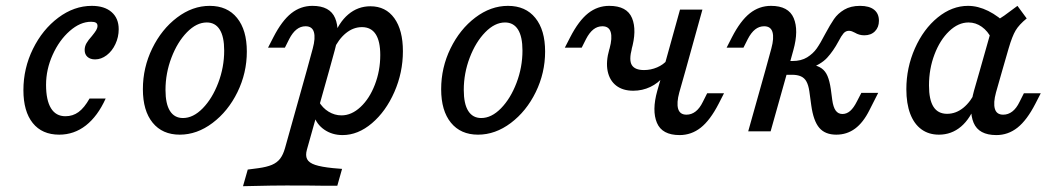

<svg xmlns="http://www.w3.org/2000/svg" viewBox="-20 -446 3567 652"><path d="M59.5 -139.9Q59.5 -214 91.9 -279.9Q124.3 -345.8 178 -386Q231.7 -426.1 291.7 -426.1Q334.8 -426.1 358.9 -405Q383.1 -383.9 383.1 -346.7Q383.1 -320.1 371.9 -296.3Q360.8 -272.5 342.2 -258.4Q323.6 -244.3 303 -244.3Q286.5 -244.3 277 -252.9Q267.5 -261.4 267.5 -276.2Q267.5 -288.5 273.7 -299.3Q279.9 -310.1 292.2 -323.7Q302.1 -335.8 306.6 -343.3Q311.1 -350.9 311.1 -358.2Q311.1 -365.6 305.8 -368.8Q300.6 -372.1 289.3 -372.1Q252.4 -372.1 216.8 -340.8Q181.2 -309.6 158.8 -259.9Q136.4 -210.2 136.4 -157.9Q136.4 -105.8 153.1 -78.5Q169.7 -51.3 202.2 -51.3Q227.3 -51.3 246.7 -65.5Q266.2 -79.7 284 -111.3H338.8Q311.7 -51.4 271.6 -20Q231.5 11.3 181.1 11.3Q122.9 11.3 91.2 -28.2Q59.5 -67.7 59.5 -139.9Z M465.2 -143Q465.2 -216.5 497 -281.6Q528.8 -346.7 581.2 -386.4Q633.6 -426.1 692.1 -426.1Q751.9 -426.1 785 -385.1Q818.2 -344.2 818.2 -271Q818.2 -198.3 786.4 -133.2Q754.5 -68.1 701.7 -28.4Q649 11.3 590.5 11.3Q531.5 11.3 498.4 -29.3Q465.2 -69.9 465.2 -143ZM741.3 -274.2Q741.3 -321.6 726.1 -345.6Q711 -369.7 682 -369.7Q647.3 -369.7 614.8 -336.4Q582.4 -303.2 562.2 -250.2Q542 -197.2 542 -140.6Q542 -93.2 557.2 -69.2Q572.4 -45.2 601.3 -45.2Q636.1 -45.2 668.5 -78.3Q700.9 -111.5 721.1 -164.6Q741.3 -217.6 741.3 -274.2Z M1017.6 -356.8Q1000.7 -356.8 987.1 -346Q973.4 -335.2 962.2 -313.6L947.5 -284.2H890.2L908.4 -319.6Q937.2 -375.6 969.1 -400.9Q1001.1 -426.1 1041 -426.1Q1100.5 -426.1 1118 -384.5Q1135.6 -342.9 1116.8 -275.7L1097.8 -206.7H1021.7L1042.1 -281.5Q1051.7 -316.8 1046 -336.8Q1040.3 -356.8 1017.6 -356.8ZM843.1 185.5 805.2 186.3 821.3 129.8 857.3 125.1Q885.6 121.2 903.3 113.8Q920.9 106.3 931.2 92.9Q941.5 79.4 947.8 57.1L1021.7 -206.7H1097.8L1022.3 61.9Q1016.6 81.9 1022.9 94.4Q1029.2 106.9 1050.2 113.9Q1071.2 120.9 1110.7 124.9L1141.6 127.5L1125.4 184.8Q1101 184.8 1075.7 184.7Q1038.4 183.9 954.1 183.9H950.3H951.7Q904.5 183.9 843.1 185.5ZM1348.2 -272Q1348.2 -199.8 1319.3 -133.8Q1290.3 -67.7 1243 -27.5Q1195.6 12.7 1143.3 12.7Q1108 12.7 1081.3 -5.7Q1054.5 -24.2 1045.5 -55L1062.4 -101.8Q1075.3 -79.3 1095.8 -66.8Q1116.4 -54.2 1139.6 -54.2Q1173.8 -54.2 1204.3 -82.7Q1234.8 -111.1 1253 -158.5Q1271.3 -205.9 1271.3 -259.1Q1271.3 -306.1 1255.7 -330Q1240.1 -353.9 1209 -353.9Q1179.9 -353.9 1154.6 -333.4Q1129.3 -312.8 1111.3 -274.5L1111.6 -317.8Q1129.9 -369.3 1162.6 -397Q1195.3 -424.7 1237.8 -424.7Q1289.8 -424.7 1319 -384.3Q1348.2 -343.9 1348.2 -272Z M1478.1 -143Q1478.1 -216.5 1509.9 -281.6Q1541.7 -346.7 1594.1 -386.4Q1646.5 -426.1 1705 -426.1Q1764.8 -426.1 1797.9 -385.1Q1831.1 -344.2 1831.1 -271Q1831.1 -198.3 1799.3 -133.2Q1767.4 -68.1 1714.7 -28.4Q1661.9 11.3 1603.4 11.3Q1544.4 11.3 1511.3 -29.3Q1478.1 -69.9 1478.1 -143ZM1754.2 -274.2Q1754.2 -321.6 1739.1 -345.6Q1723.9 -369.7 1694.9 -369.7Q1660.2 -369.7 1627.7 -336.4Q1595.3 -303.2 1575.1 -250.2Q1554.9 -197.2 1554.9 -140.6Q1554.9 -93.2 1570.1 -69.2Q1585.3 -45.2 1614.2 -45.2Q1649 -45.2 1681.4 -78.3Q1713.8 -111.5 1734 -164.6Q1754.2 -217.6 1754.2 -274.2Z M2049.1 -278.6 2050.1 -281.5Q2059.7 -316.8 2053.9 -336.8Q2048.2 -356.8 2025.6 -356.8Q2008.6 -356.8 1995 -346Q1981.4 -335.2 1970.2 -313.6L1955.4 -284.2H1898.1L1916.3 -319.6Q1945.1 -375.6 1977.1 -400.9Q2009 -426.1 2048.9 -426.1Q2109.2 -426.1 2126.3 -384.5Q2143.5 -342.9 2124 -275.7L2126 -282.2Q2115.2 -241.8 2125.6 -225Q2136 -208.1 2167.1 -208.1Q2190.1 -208.1 2211.4 -217.2Q2232.6 -226.3 2245.3 -241.5L2234.7 -187.4Q2215.1 -163.4 2188.2 -150.7Q2161.2 -137.9 2130.4 -137.9Q2095.1 -137.9 2072.6 -155.2Q2050.1 -172.6 2043.5 -204.5Q2037 -236.4 2049.1 -278.6ZM2289.2 -413.4H2365.3L2307.9 -206.7H2231.8ZM2311.2 -56.6Q2328.1 -56.6 2342.1 -67.4Q2356.1 -78.2 2366.6 -99.8L2381.4 -129.2H2438.6L2420.5 -93.8Q2391.7 -37.8 2359.7 -12.5Q2327.7 12.7 2287.8 12.7Q2228.3 12.7 2210.8 -28.9Q2193.2 -70.5 2212 -137.7L2231.8 -206.7H2307.9L2286.7 -131.9Q2277.1 -96.6 2282.8 -76.6Q2288.6 -56.6 2311.2 -56.6Z M2574.9 -356.8Q2557.9 -356.8 2544.3 -346Q2530.7 -335.2 2519.5 -313.6L2504.7 -284.2H2447.5L2465.6 -319.6Q2494.4 -375.6 2526.4 -400.9Q2558.3 -426.1 2598.2 -426.1Q2657.7 -426.1 2675.3 -384.5Q2692.8 -342.9 2674.1 -275.7L2655 -206.7H2578.9L2599.4 -281.5Q2609 -316.8 2603.3 -336.8Q2597.5 -356.8 2574.9 -356.8ZM2578.9 -206.7H2655L2596.9 0H2520.8ZM2735 -87.7 2728.3 -136.6Q2725.2 -157.1 2718.5 -169.2Q2711.9 -181.3 2699.8 -186.7Q2687.8 -192.1 2669.2 -192.1H2631.8L2643.5 -238.8H2670.9Q2700.7 -238.8 2720.9 -251.3Q2741 -263.8 2753.5 -281.5Q2766 -299.3 2782.2 -330.7Q2799.1 -362.2 2812.1 -381.2Q2825.1 -400.2 2847 -413.2Q2868.9 -426.1 2900.6 -426.1Q2931.8 -426.1 2948.3 -413Q2964.7 -399.9 2964.7 -375.5Q2964.7 -353.4 2951.2 -339.8Q2937.7 -326.1 2915.1 -326.1Q2905.8 -326.1 2898.1 -328.4Q2890.3 -330.6 2882.8 -335.1Q2877.8 -337.8 2872.9 -339.6Q2868 -341.4 2862.9 -341.4Q2851.9 -341.4 2844.4 -332.7Q2836.9 -324 2827.4 -305.6Q2810 -272.9 2788.6 -249.6Q2767.1 -226.4 2723.8 -211.7L2738.7 -226Q2757.4 -222.8 2770.1 -213.8Q2782.9 -204.8 2790.1 -187.8Q2797.3 -170.8 2801.3 -143.5L2806.2 -106.5Q2809.5 -82.2 2817.9 -70.5Q2826.3 -58.9 2840.8 -58.9Q2855.2 -58.9 2867.1 -69.3Q2879.1 -79.7 2890.4 -102.4L2905 -130.6H2962.2L2932.4 -71.8Q2911.4 -29.7 2883.6 -9.2Q2855.9 11.3 2819.9 11.3Q2782 11.3 2762.2 -11.9Q2742.4 -35 2735 -87.7Z M3057.8 -143.1Q3057.8 -215.9 3086.8 -281.6Q3115.9 -347.3 3164.3 -386.7Q3212.8 -426.1 3267.2 -426.1Q3301.1 -426.1 3336 -408.8Q3370.9 -391.5 3403.9 -358.4L3347.3 -314.2Q3334.7 -340.4 3314 -355Q3293.4 -369.7 3269 -369.7Q3234 -369.7 3203 -339.9Q3172 -310.2 3153.4 -261.2Q3134.7 -212.2 3134.7 -155.9Q3134.7 -107.3 3149.9 -83.4Q3165.1 -59.5 3196.2 -59.5Q3226.1 -59.5 3251.4 -80Q3276.7 -100.6 3294.7 -138.9L3294.3 -95.5Q3276 -43.8 3243.6 -16.2Q3211.1 11.3 3168.5 11.3Q3133.7 11.3 3108.9 -6.9Q3084.1 -25 3070.9 -59.7Q3057.8 -94.5 3057.8 -143.1ZM3435.1 -426.1 3466.5 -383.4Q3440.6 -362.3 3428.9 -342.6Q3417.2 -322.9 3405.2 -281.8L3383.5 -206.7H3307.3L3353.8 -370.8Q3371.6 -379.9 3390.4 -393.1Q3409.2 -406.4 3435.1 -426.1ZM3386.7 -56.6Q3403.7 -56.6 3417.7 -67.4Q3431.7 -78.2 3442.1 -99.8L3456.9 -129.2H3514.2L3496 -93.8Q3467.2 -37.8 3435.2 -12.5Q3403.3 12.7 3363.4 12.7Q3303.9 12.7 3286.3 -28.9Q3268.8 -70.5 3287.5 -137.7L3307.3 -206.7H3383.5L3362.2 -131.9Q3352.6 -96.6 3358.4 -76.6Q3364.1 -56.6 3386.7 -56.6Z"/></svg>

Font: Playfair Micro SmCond SmLight
Style: Italic
Weight: 360
Width: 4
Italic angle: -15.6°
Designer: Claus Eggers Sørensen
Foundry: Claus Eggers Sørensen
Version: Version 2.203;Glyphs 3.3 (3326)